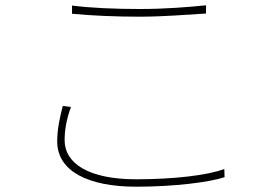

<svg xmlns="http://www.w3.org/2000/svg" viewBox="-20 -698 1040 725"><path d="M252 -677V-646C328 -639 412 -635 508 -635C597 -635 692 -643 758 -647V-678C690 -671 602 -664 508 -664C413 -664 322 -668 252 -677ZM248 -294 217 -298C206 -255 196 -210 196 -164C196 -50 316 7 494 7C638 7 772 -10 828 -29L827 -60C765 -36 635 -21 494 -21C318 -21 224 -79 224 -169C224 -209 232 -251 248 -294Z"/></svg>

Font: Source Han Sans JP ExtraLight
Style: Regular
Weight: 250
Designer: Ryoko NISHIZUKA 西塚涼子 (kana, bopomofo & ideographs); Paul D. Hunt (Latin, Greek & Cyrillic); Sandoll Communications 산돌커뮤니
Foundry: Adobe
Version: Version 2.001;hotconv 1.0.107;makeotfexe 2.5.65593